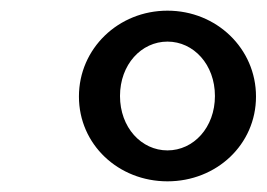

<svg xmlns="http://www.w3.org/2000/svg" viewBox="-20 -700 500 360"><path d="M128 -519C128 -429 202 -360 294 -360C386 -360 460 -429 460 -519C460 -609 386 -680 294 -680C202 -680 128 -609 128 -519ZM205 -520C205 -579 245 -622 294 -622C343 -622 383 -579 383 -520C383 -461 343 -418 294 -418C245 -418 205 -461 205 -520Z"/></svg>

Font: Heuristica
Style: Bold Italic
Weight: 700
Italic angle: -13°
Version: Version 1.0.1